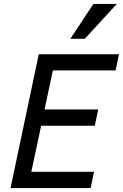

<svg xmlns="http://www.w3.org/2000/svg" viewBox="-20 -950 621 970"><path d="M33.2 0 175.8 -675.8H581.1L564 -594.2H247.1L205.1 -397H476.1L459 -314.9H188L138.2 -82H455.1L438 0ZM408.2 -753.9H335L452.1 -930.2H570.3Z"/></svg>

Font: Clear Sans
Style: Italic
Weight: 400
Italic angle: -12°
Foundry: Intel Corporation
Version: Version 1.00